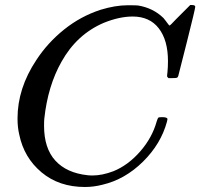

<svg xmlns="http://www.w3.org/2000/svg" viewBox="-20 -725 800 767"><path d="M651 -481Q651 -564 614.5 -611.5Q578 -659 510 -659Q457 -659 395 -634Q287 -588 226 -479Q171 -382 157 -251Q156 -243 156 -222Q156 -133 201 -83.5Q246 -34 330 -25Q337 -24 350 -24Q388 -24 433 -41Q492 -65 540 -120Q588 -175 606 -240Q610 -253 612.5 -255Q615 -257 628 -257Q649 -257 649 -249Q649 -247 647 -239Q623 -150 551 -79Q479 -8 389 13Q354 22 319 22Q216 22 146 -36.5Q76 -95 57 -187Q50 -216 50 -252Q50 -372 125 -485Q170 -554 236 -607Q302 -660 382 -686Q441 -704 490 -704Q526 -704 532 -703Q592 -693 633 -653Q635 -651 641 -643Q647 -635 651.5 -629Q656 -623 657 -623Q660 -623 684 -649L725 -690L740 -705H746Q760 -705 760 -698Q760 -690 727 -559Q694 -428 692 -421Q690 -416 687 -414.5Q684 -413 669 -413H653Q648 -418 647.5 -419.5Q647 -421 649 -437Q651 -457 651 -481Z"/></svg>

Font: KaTeX_Math
Style: Italic
Weight: 400
Version: Version 3699957226